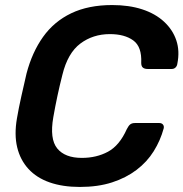

<svg xmlns="http://www.w3.org/2000/svg" viewBox="-20 -730 726 760"><path d="M296 10Q228 10 176.5 -8Q125 -26 92.5 -61.5Q60 -97 48 -147Q36 -197 47 -261Q54 -302 64.5 -349Q75 -396 85 -439Q107 -523 150.5 -584Q194 -645 262 -677.5Q330 -710 424 -710Q491 -710 543 -693Q595 -676 629.5 -644Q664 -612 678 -570Q692 -528 682 -478Q681 -469 675 -463Q669 -457 660 -457H564Q552 -457 545.5 -462.5Q539 -468 539 -481Q542 -545 507.5 -570Q473 -595 415 -595Q348 -595 298 -557.5Q248 -520 227 -434Q206 -352 191 -266Q176 -180 206.5 -142.5Q237 -105 304 -105Q362 -105 407.5 -129.5Q453 -154 482 -219Q489 -233 496 -238Q503 -243 514 -243H611Q620 -243 625 -237Q630 -231 628 -222Q615 -174 588.5 -131.5Q562 -89 520.5 -57.5Q479 -26 423.5 -8Q368 10 296 10Z"/></svg>

Font: Rubik Light Medium
Style: Italic
Weight: 500
Italic angle: -12°
Version: Version 2.104